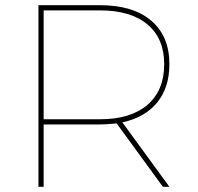

<svg xmlns="http://www.w3.org/2000/svg" viewBox="-20 -719 762 739"><path d="M451 -248 632 0H607L429 -244Q389 -240 365 -240H148V0H128V-699H365Q492 -699 562 -639.5Q632 -580 632 -472Q632 -382 585 -324.5Q538 -267 451 -248ZM365 -260Q483 -260 547.5 -315.5Q612 -371 612 -472Q612 -571 547.5 -625Q483 -679 365 -679H148V-260Z"/></svg>

Font: TypoPRO Montserrat
Style: Regular
Weight: 250
Designer: Julieta Ulanovsky
Foundry: Julieta Ulanovsky
Version: Version 6.001